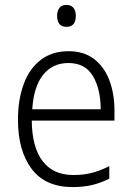

<svg xmlns="http://www.w3.org/2000/svg" viewBox="-20 -750 536 780"><path d="M259 -542Q321 -542 362.5 -510Q404 -478 424.5 -423.5Q445 -369 445 -300V-260H109Q110 -152 153 -95.5Q196 -39 278 -39Q319 -39 352.5 -47.5Q386 -56 424 -75V-24Q390 -7 354.5 1.5Q319 10 275 10Q164 10 108.5 -64Q53 -138 53 -263Q53 -346 76.5 -409Q100 -472 146 -507Q192 -542 259 -542ZM258 -494Q194 -494 155.5 -446.5Q117 -399 111 -306H389Q389 -388 357.5 -441Q326 -494 258 -494ZM250 -730Q269 -730 278.5 -718Q288 -706 288 -686Q288 -641 250 -641Q212 -641 212 -686Q212 -706 221.5 -718Q231 -730 250 -730Z"/></svg>

Font: Noto Sans Gurmukhi UI SemiCondensed Light
Style: Regular
Weight: 300
Width: 4
Designer: Jelle Bosma - Monotype Design Team
Foundry: Monotype Imaging Inc.
Version: Version 2.004; ttfautohint (v1.8.4.7-5d5b)